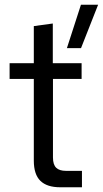

<svg xmlns="http://www.w3.org/2000/svg" viewBox="-20 -792 435 812"><path d="M123 -112.7V-458.1H20.6V-524.7H123V-681.6L203.3 -692.6V-524.7H325.1V-458.1H204V-125.9Q204 -95.9 217.6 -82.6Q231.1 -69.4 259.4 -69.4H326.6V0H234.7Q178.6 0 150.8 -27.2Q123 -54.4 123 -112.7ZM322.3 -771.9H394.9L322.6 -588.3H262.9Z"/></svg>

Font: Mona Sans VF XLt
Style: Regular
Weight: 200
Designer: Deni Anggara
Foundry: GitHub
Version: Version 2.000;Glyphs 3.2.3 (3260)